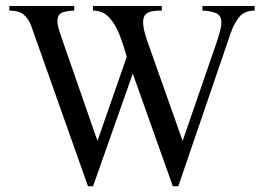

<svg xmlns="http://www.w3.org/2000/svg" viewBox="-20 -619 894 653"><path d="M846.2 -598.6V-583Q812 -583 793.9 -561.5Q775.9 -540 763.7 -503.9L586.4 14.6H567.9L431.6 -368.7L296.4 14.6H279.3L103 -483.4Q94.2 -509.8 85.7 -532.5Q77.1 -555.2 60.8 -569.1Q44.4 -583 11.7 -583V-598.6H232.4V-583Q214.4 -583 194.8 -577.4Q175.3 -571.8 175.3 -547.4Q175.3 -533.7 182.6 -511.5Q189.9 -489.3 194.3 -476.6L311.5 -139.6L411.1 -425.8Q400.9 -463.4 387 -499.5Q373 -535.6 351.6 -559.3Q330.1 -583 296.4 -583V-598.6H530.3V-583Q515.6 -583 501 -581.3Q486.3 -579.6 476.6 -571.5Q466.8 -563.5 466.8 -543.9Q466.8 -525.9 473.4 -503.7Q480 -481.4 485.8 -465.8L601.1 -139.6L715.3 -470.7Q720.2 -484.4 726.6 -506.6Q732.9 -528.8 732.9 -542.5Q732.9 -568.4 711.2 -575.7Q689.5 -583 668.5 -583V-598.6Z"/></svg>

Font: Scheherazade New Rohingya
Style: Regular
Weight: 400
Designer: SIL International
Foundry: SIL International
Version: Version 3.000 ; LngRng